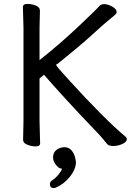

<svg xmlns="http://www.w3.org/2000/svg" viewBox="-20 -731 670 981"><path d="M255 230Q235 230 235 210Q235 200 243 193Q262 181 278 162Q293 143 297 131Q295 131 290 130Q280 127 275 121Q251 99 251 73.5Q251 48 269 34.5Q287 21 310 21Q333 21 348.5 41Q364 61 368 96Q368 133 338 171Q308 209 266 227Q260 230 255 230ZM98 -17 100 -112V-589L97 -695Q97 -711 119.5 -711Q142 -711 163 -702.5Q184 -694 184 -677L182 -588V-424Q285 -505 380 -595Q475 -685 485 -697.5Q495 -710 512.5 -710Q530 -710 553 -697.5Q576 -685 576 -670Q576 -662 565.5 -653Q555 -644 535 -628Q515 -612 451.5 -554Q388 -496 273 -404Q260 -404 278 -383Q296 -362 326 -329Q513 -123 622 -32Q628 -27 628 -20Q628 -6 605.5 4.5Q583 15 558 15Q533 15 524 1Q507 -21 485 -45Q303 -235 205 -349L182 -330V-111L185 1Q185 17 163 17Q141 17 119.5 8.5Q98 0 98 -17Z"/></svg>

Font: LXGW WenKai Lite
Style: Bold
Weight: 700
Designer: LXGW / Fontworks Inc.
Foundry: LXGW / Fontworks Inc.
Version: Version 1.330;April 28, 2024